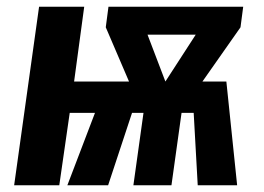

<svg xmlns="http://www.w3.org/2000/svg" viewBox="-20 -550 785 570"><path d="M694 -469 581 -308H652L684 0H567L555 -215H519L489 0H376L406 -215H372L301 0H180L262 -215H187L156 0H22L96 -530H230L200 -308H363L294 -469L302 -530H702ZM471 -308 561 -447H418Z"/></svg>

Font: Fira Sans Condensed SemiBold
Style: Italic
Weight: 600
Width: 3
Italic angle: -8°
Designer: bBox Type GmbH & Carrois Corporate GbR & Edenspiekermann AG
Foundry: bBox Type GmbH & Carrois Corporate GbR & Edenspiekermann AG
Version: Version 4.301